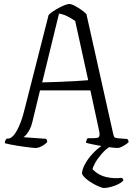

<svg xmlns="http://www.w3.org/2000/svg" viewBox="-20 -740 664 960"><path d="M158 0Q153 0 139 -1.5Q125 -3 106.5 -5.5Q88 -8 68.5 -11Q49 -14 32 -17.5Q15 -21 4 -24Q4 -31 7 -38Q10 -45 14 -47H20Q31 -47 42.5 -57.5Q54 -68 64.5 -87Q75 -106 85 -133Q95 -160 103 -194L223 -665Q230 -673 244 -682.5Q258 -692 274 -700.5Q290 -709 304 -714.5Q318 -720 325 -720Q337 -720 353 -711.5Q369 -703 385.5 -691.5Q402 -680 412 -670L545 -75Q548 -62 550.5 -56.5Q553 -51 567 -49L616 -45Q618 -43 620 -41Q622 -39 623 -29Q617 -23 607 -16.5Q597 -10 586.5 -5Q576 0 566 0Q558 0 542 -2Q526 -4 506 -7Q486 -10 467 -13.5Q448 -17 432.5 -20.5Q417 -24 410 -26Q410 -31 412.5 -38Q415 -45 418 -49H441Q459 -49 467.5 -51Q476 -53 477.5 -63.5Q479 -74 473 -98L432 -288H180L142 -131Q137 -109 128.5 -93Q120 -77 112 -67.5Q104 -58 97 -54L210 -46Q212 -45 214 -40.5Q216 -36 216 -29Q207 -20 196.5 -13.5Q186 -7 176 -3.5Q166 0 158 0ZM191 -328Q227 -329 271.5 -330.5Q316 -332 357 -334.5Q398 -337 421 -339L356 -635Q335 -650 315 -659.5Q295 -669 275 -672ZM498 200Q494 200 479.5 194.5Q465 189 447 179Q429 169 413 156Q397 143 390 129Q390 109 404 82.5Q418 56 441.5 30Q465 4 493 -14H540Q511 3 489 28.5Q467 54 455 76Q443 98 443 107Q473 137 512 145.5Q551 154 589 149Q591 151 594 154Q597 157 597 162Q583 178 552 189Q521 200 498 200Z"/></svg>

Font: Texturina Medium 12pt Thin
Style: Regular
Weight: 250
Version: Version 1.002